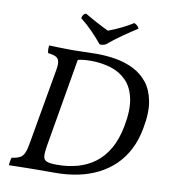

<svg xmlns="http://www.w3.org/2000/svg" viewBox="-95 -965 924 1048"><g transform="rotate(10 367.5 -441.0)"><path d="M392 -679Q446 -679 499 -670Q552 -661 598 -638Q644 -615 675.5 -575Q707 -535 718.5 -473Q730 -411 713 -323Q701 -257 674.5 -205Q648 -153 608.5 -114.5Q569 -76 518.5 -50.5Q468 -25 408 -12.5Q348 0 279 0H175L183 -45H283Q345 -45 398 -60Q451 -75 493.5 -107Q536 -139 565.5 -190.5Q595 -242 609 -315Q627 -408 614 -470Q601 -532 565 -568.5Q529 -605 477.5 -620.5Q426 -636 367 -636Q345 -636 327 -634Q309 -632 290 -627L254 -676Q289 -676 324 -677.5Q359 -679 392 -679ZM128 -679Q150 -678 175 -677.5Q200 -677 224.5 -676.5Q249 -676 270 -676Q291 -676 304 -676L211 -133Q205 -96 207.5 -77Q210 -58 227.5 -51.5Q245 -45 283 -45L279 0Q251 0 219 0Q187 0 153.5 0.5Q120 1 87.5 1.5Q55 2 25 3Q26 -9 28 -20.5Q30 -32 33 -40Q63 -44 79 -53Q95 -62 103.5 -83Q112 -104 118 -143L190 -554Q196 -588 191 -604.5Q186 -621 171 -627.5Q156 -634 130 -637Q127 -648 127 -658.5Q127 -669 128 -679ZM398 -733Q374 -763 342.5 -795.5Q311 -828 275 -856Q277 -868 282 -875Q287 -882 297 -885Q329 -866 364.5 -847Q400 -828 430 -814Q472 -830 505 -846.5Q538 -863 565 -880Q574 -877 581.5 -870Q589 -863 593 -854Q555 -830 512 -800Q469 -770 431 -738Q411 -730 398 -733Z"/></g></svg>

Font: Vollkorn
Style: Italic
Weight: 400
Italic angle: -11°
Designer: Friedrich Althausen
Foundry: Friedrich Althausen
Version: Version 5.001